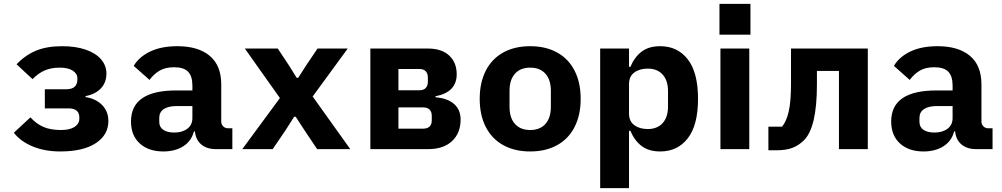

<svg xmlns="http://www.w3.org/2000/svg" viewBox="-20 -765 5140 985"><path d="M51 -84 136 -163Q167 -129 203.5 -113.5Q240 -98 293 -98Q338 -98 362.5 -114Q387 -130 387 -157V-163Q387 -185 373.5 -197Q360 -209 331 -209H210V-307H318Q349 -307 363 -320Q377 -333 377 -357V-363Q377 -387 353.5 -402.5Q330 -418 286 -418Q242 -418 209 -403.5Q176 -389 147 -359L65 -435Q108 -481 163.5 -504.5Q219 -528 299 -528Q369 -528 420.5 -510Q472 -492 499 -460Q526 -428 526 -388Q526 -341 497 -311Q468 -281 419 -272V-267Q471 -259 503.5 -226.5Q536 -194 536 -144Q536 -73 471.5 -30.5Q407 12 289 12Q209 12 147 -14Q85 -40 51 -84Z M1087 0Q1041 0 1012.5 -24Q984 -48 980 -91H975Q962 -41 920 -14.5Q878 12 818 12Q742 12 697 -29Q652 -70 652 -142Q652 -301 884 -301H967V-327Q967 -374 945 -397Q923 -420 873 -420Q829 -420 799.5 -403Q770 -386 747 -355L666 -427Q693 -473 750 -500.5Q807 -528 890 -528Q997 -528 1056 -478.5Q1115 -429 1115 -333V-141Q1115 -127 1125 -117Q1135 -107 1149 -107H1172V0ZM967 -159V-221H888Q844 -221 820.5 -205.5Q797 -190 797 -160V-140Q797 -113 817.5 -99Q838 -85 874 -85Q915 -85 941 -104.5Q967 -124 967 -159Z M1223 0 1416 -262 1236 -516H1405L1460 -433L1502 -366H1510L1553 -433L1609 -516H1764L1584 -270L1777 0H1607L1542 -97L1497 -166H1489L1445 -97L1379 0Z M1880 -516H2175Q2246 -516 2284.5 -480Q2323 -444 2323 -384Q2323 -339 2296.5 -310.5Q2270 -282 2214 -271V-266Q2276 -261 2309.5 -231.5Q2343 -202 2343 -152Q2343 -82 2299 -41Q2255 0 2177 0H1880ZM2151 -105Q2173 -105 2184 -116Q2195 -127 2195 -147V-171Q2195 -192 2183.5 -203Q2172 -214 2151 -214H2024V-105ZM2133 -302Q2153 -302 2164 -313.5Q2175 -325 2175 -346V-367Q2175 -388 2164 -399.5Q2153 -411 2133 -411H2024V-302Z M2441 -258Q2441 -341 2472 -402Q2503 -463 2561.5 -495.5Q2620 -528 2700 -528Q2780 -528 2838.5 -495.5Q2897 -463 2928 -402Q2959 -341 2959 -258Q2959 -175 2928 -114Q2897 -53 2838.5 -20.5Q2780 12 2700 12Q2620 12 2561.5 -20.5Q2503 -53 2472 -114Q2441 -175 2441 -258ZM2806 -217V-299Q2806 -356 2778 -387Q2750 -418 2700 -418Q2650 -418 2622 -387Q2594 -356 2594 -299V-217Q2594 -160 2622 -129Q2650 -98 2700 -98Q2750 -98 2778 -129Q2806 -160 2806 -217Z M3059 -516H3207V-422H3214Q3235 -472 3271.5 -500Q3308 -528 3367 -528Q3456 -528 3508.5 -460.5Q3561 -393 3561 -258Q3561 -123 3508.5 -55.5Q3456 12 3367 12Q3308 12 3271.5 -16Q3235 -44 3214 -94H3207V200H3059ZM3407 -218V-298Q3407 -352 3379.5 -382.5Q3352 -413 3303 -413Q3261 -413 3234 -393Q3207 -373 3207 -334V-182Q3207 -143 3234 -123Q3261 -103 3303 -103Q3352 -103 3379.5 -133.5Q3407 -164 3407 -218Z M3830 -745V-587H3671V-745ZM3676 -516H3824V0H3676Z M3922 -115H3992Q4015 -143 4026.5 -194Q4038 -245 4038 -335V-516H4432V0H4284V-401H4171V-331Q4171 -112 4105 -46Q4077 -18 4044 -6Q4011 6 3963 6H3922Z M4987 0Q4941 0 4912.5 -24Q4884 -48 4880 -91H4875Q4862 -41 4820 -14.5Q4778 12 4718 12Q4642 12 4597 -29Q4552 -70 4552 -142Q4552 -301 4784 -301H4867V-327Q4867 -374 4845 -397Q4823 -420 4773 -420Q4729 -420 4699.5 -403Q4670 -386 4647 -355L4566 -427Q4593 -473 4650 -500.5Q4707 -528 4790 -528Q4897 -528 4956 -478.5Q5015 -429 5015 -333V-141Q5015 -127 5025 -117Q5035 -107 5049 -107H5072V0ZM4867 -159V-221H4788Q4744 -221 4720.5 -205.5Q4697 -190 4697 -160V-140Q4697 -113 4717.5 -99Q4738 -85 4774 -85Q4815 -85 4841 -104.5Q4867 -124 4867 -159Z"/></svg>

Font: iA Writer Quattro V
Style: Regular
Weight: 400
Designer: Mike Abbink, Paul van der Laan, Pieter van Rosmalen, Oliver Reichenstein
Foundry: Information Architects Inc.
Version: Version 2.000